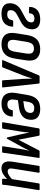

<svg xmlns="http://www.w3.org/2000/svg" viewBox="962 -1500 546 2509"><g transform="rotate(90 1234.5 -245.0)"><path d="M157 8Q91 8 56.5 -19.5Q22 -47 22 -99Q22 -152 47.5 -190Q73 -228 122 -253L214 -303Q243 -318 257.5 -336.5Q272 -355 272 -383Q272 -422 222 -422Q159 -422 154 -362Q153 -352 144 -352H78Q69 -352 70 -363Q72 -425 113.5 -461.5Q155 -498 232 -498Q296 -498 329 -471Q362 -444 362 -394Q362 -342 337 -305.5Q312 -269 261 -243L173 -196Q141 -179 126.5 -158.5Q112 -138 112 -110Q112 -88 125 -77.5Q138 -67 166 -67Q201 -67 220 -83Q239 -99 244 -135Q247 -145 254 -145H321Q329 -145 328 -135Q323 -65 281.5 -28.5Q240 8 157 8Z M557 8Q475 8 437 -38.5Q399 -85 413 -174L437 -324Q451 -414 497 -456Q543 -498 623 -498Q704 -498 743 -451.5Q782 -405 768 -316L745 -167Q731 -77 685 -34.5Q639 8 557 8ZM567 -73Q607 -73 627 -95.5Q647 -118 656 -171L678 -312Q687 -367 671 -391.5Q655 -416 614 -416Q575 -416 555 -393.5Q535 -371 526 -318L503 -176Q494 -124 510 -98.5Q526 -73 567 -73Z M771 0Q762 0 766 -12L963 -477Q968 -490 978 -490H1061Q1071 -490 1072 -476L1122 -11Q1124 0 1113 0H1037Q1029 0 1029 -8L1010 -273Q1009 -302 1008.5 -333Q1008 -364 1006 -394H1005Q996 -363 986 -332.5Q976 -302 965 -273L861 -8Q858 0 851 0Z M1335 8Q1254 8 1217.5 -38.5Q1181 -85 1194 -173L1219 -323Q1233 -414 1277.5 -456Q1322 -498 1402 -498Q1471 -498 1508 -468Q1545 -438 1545 -380Q1545 -311 1504 -271Q1463 -231 1384 -220L1289 -207L1282 -163Q1275 -115 1290.5 -92Q1306 -69 1343 -69Q1376 -69 1395 -84.5Q1414 -100 1418 -130Q1419 -140 1428 -140H1494Q1505 -140 1503 -130Q1498 -63 1454.5 -27.5Q1411 8 1335 8ZM1300 -277 1369 -287Q1413 -294 1434 -314.5Q1455 -335 1455 -370Q1455 -395 1439.5 -407.5Q1424 -420 1394 -420Q1356 -420 1336 -398Q1316 -376 1308 -327Z M1585 0Q1575 0 1577 -10L1657 -480Q1660 -490 1669 -490H1744Q1751 -490 1753 -481L1806 -213L1944 -481Q1949 -490 1956 -490H2035Q2044 -490 2043 -479L1975 -10Q1974 0 1965 0H1899Q1890 0 1891 -10L1927 -245Q1931 -272 1937 -298.5Q1943 -325 1948 -351H1946Q1934 -327 1922 -302.5Q1910 -278 1897 -255L1795 -69Q1792 -61 1784 -61Q1776 -61 1775 -69L1732 -257Q1727 -279 1722.5 -303Q1718 -327 1713 -351H1711Q1709 -326 1706.5 -299Q1704 -272 1699 -245L1661 -10Q1659 0 1651 0Z M2176 8Q2126 8 2103.5 -28Q2081 -64 2093 -139L2147 -479Q2149 -490 2158 -490H2227Q2238 -490 2237 -479L2184 -146Q2177 -108 2186 -90.5Q2195 -73 2221 -73Q2246 -73 2274.5 -92Q2303 -111 2336 -145L2333 -79Q2296 -41 2259 -16.5Q2222 8 2176 8ZM2325 0Q2314 0 2314 -10Q2315 -29 2317.5 -53.5Q2320 -78 2322 -96L2319 -121L2376 -479Q2378 -490 2387 -490H2455Q2466 -490 2464 -479L2408 -123Q2402 -87 2398.5 -59.5Q2395 -32 2394 -10Q2394 0 2384 0Z"/></g></svg>

Font: Sofia Sans Condensed SemiBold
Style: Italic
Weight: 600
Italic angle: -9°
Version: Version 4.100